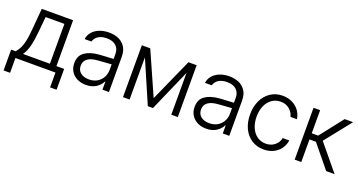

<svg xmlns="http://www.w3.org/2000/svg" viewBox="-42 -1116 3436 1845"><g transform="rotate(20 1675.5 -193.5)"><path d="M9.8 -61.5H55.7Q78.6 -86.9 93.8 -118.7Q108.9 -150.4 118.4 -196.5Q127.9 -242.7 133.8 -311.5L152.3 -530.3H472.7V-61.5H551.8V151.4H485.4V0H76.2V151.4H9.8ZM406.2 -61.5V-468.8H213.9L199.2 -311.5Q190.4 -220.7 175 -160.9Q159.7 -101.1 130.9 -61.5Z M819.3 -305.7Q853.5 -308.1 895.3 -310.3Q937 -312.5 965.8 -314V-364.3Q965.8 -418 932.4 -448.2Q898.9 -478.5 836.9 -478.5Q785.6 -478.5 751.7 -456.8Q717.8 -435.1 708 -398.4H638.7Q644 -439.9 671.1 -471.7Q698.2 -503.4 742.2 -520.8Q786.1 -538.1 840.8 -538.1Q886.7 -538.1 929.9 -522.2Q973.1 -506.3 1002.7 -466.3Q1032.2 -426.3 1032.2 -358.4V0H965.8V-82H961.9Q943.4 -43 901.9 -15.6Q860.4 11.7 798.8 11.7Q750 11.7 710.2 -7.3Q670.4 -26.4 647.2 -62.5Q624 -98.6 624 -148.4Q624 -224.1 677 -261.2Q730 -298.3 819.3 -305.7ZM808.6 -47.9Q856 -47.9 891.6 -68.6Q927.2 -89.4 946.5 -124.5Q965.8 -159.7 965.8 -202.1V-258.8L829.1 -249Q759.3 -244.1 724.9 -217.8Q690.4 -191.4 690.4 -145.5Q690.4 -99.6 723.1 -73.7Q755.9 -47.9 808.6 -47.9Z M1652.3 -530.3H1736.3V0H1669.9V-427.7L1482.4 0H1429.7L1243.2 -431.2V0H1175.8V-530.3H1261.7L1456.1 -91.8Z M2049.8 -305.7Q2084 -308.1 2125.7 -310.3Q2167.5 -312.5 2196.3 -314V-364.3Q2196.3 -418 2162.8 -448.2Q2129.4 -478.5 2067.4 -478.5Q2016.1 -478.5 1982.2 -456.8Q1948.2 -435.1 1938.5 -398.4H1869.1Q1874.5 -439.9 1901.6 -471.7Q1928.7 -503.4 1972.7 -520.8Q2016.6 -538.1 2071.3 -538.1Q2117.2 -538.1 2160.4 -522.2Q2203.6 -506.3 2233.2 -466.3Q2262.7 -426.3 2262.7 -358.4V0H2196.3V-82H2192.4Q2173.8 -43 2132.3 -15.6Q2090.8 11.7 2029.3 11.7Q1980.5 11.7 1940.7 -7.3Q1900.9 -26.4 1877.7 -62.5Q1854.5 -98.6 1854.5 -148.4Q1854.5 -224.1 1907.5 -261.2Q1960.4 -298.3 2049.8 -305.7ZM2039.1 -47.9Q2086.4 -47.9 2122.1 -68.6Q2157.7 -89.4 2177 -124.5Q2196.3 -159.7 2196.3 -202.1V-258.8L2059.6 -249Q1989.7 -244.1 1955.3 -217.8Q1920.9 -191.4 1920.9 -145.5Q1920.9 -99.6 1953.6 -73.7Q1986.3 -47.9 2039.1 -47.9Z M2379.9 -262.7Q2379.9 -342.3 2409.4 -404.8Q2439 -467.3 2492.4 -502.7Q2545.9 -538.1 2615.2 -538.1Q2668.5 -538.1 2712.4 -517.1Q2756.3 -496.1 2784.4 -458.5Q2812.5 -420.9 2819.3 -372.1H2752.9Q2746.6 -401.4 2728 -425.3Q2709.5 -449.2 2680.9 -463.4Q2652.3 -477.5 2616.2 -477.5Q2566.4 -477.5 2527.8 -450.7Q2489.3 -423.8 2467.8 -375.5Q2446.3 -327.1 2446.3 -264.6Q2446.3 -201.7 2467.5 -152.6Q2488.8 -103.5 2527.1 -76.2Q2565.4 -48.8 2616.2 -48.8Q2667.5 -48.8 2704.8 -77.6Q2742.2 -106.4 2752.9 -155.3H2820.3Q2813 -107.4 2785.6 -69.6Q2758.3 -31.7 2714.6 -10.5Q2670.9 10.7 2616.2 10.7Q2545.4 10.7 2491.7 -24.4Q2438 -59.6 2408.9 -121.6Q2379.9 -183.6 2379.9 -262.7Z M2931.6 -530.3H2999V-293.9H3064.5L3250 -530.3H3335.9L3123 -262.7L3339.8 0H3253.9L3064.5 -231.4H2999V0H2931.6Z"/></g></svg>

Font: Pretendard GOV Light
Style: Regular
Weight: 300
Designer: Base glyphs from Inter by Rasmus Andersson; Hangeul glyphs from Noto Sans CJK(Source Han Sans) by Jang Soo-young and Kan
Foundry: Kil Hyung-jin
Version: Version 1.309